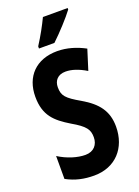

<svg xmlns="http://www.w3.org/2000/svg" viewBox="-174 -1005 785 1087"><g transform="rotate(-20 219.0 -461.5)"><path d="M380 -924V-933H231C210 -889 183 -839 149 -786V-773H242C288 -816 353 -887 380 -924ZM408 -209C408 -303 363 -360 274 -412C192 -459 174 -479 174 -530C174 -570 198 -599 245 -599C281 -599 322 -586 368 -558L406 -679C354 -707 297 -724 240 -724C112 -724 36 -644 36 -523C36 -410 89 -363 173 -312C253 -266 269 -241 269 -195C269 -151 242 -117 191 -117C143 -117 84 -135 32 -168V-30C85 -1 138 10 198 10C326 10 408 -80 408 -209Z"/></g></svg>

Font: Noto Sans Lao Looped ExtraCondensed
Style: Bold
Weight: 700
Width: 2
Designer: Mark Frömberg, Ben Mitchell
Foundry: The Fontpad Ltd
Version: Version 1.002